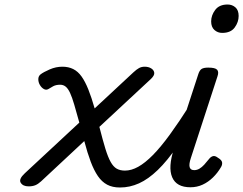

<svg xmlns="http://www.w3.org/2000/svg" viewBox="-20 -815 1079 852"><path d="M512 17Q479 17 455.5 4.5Q432 -8 414.5 -33.5Q397 -59 382.5 -97.5Q368 -136 354 -189L162 -10Q149 2 136.5 7Q124 12 107 12Q82 12 72 -4Q62 -20 90 -46L332 -271Q319 -318 309.5 -350.5Q300 -383 291 -402.5Q282 -422 271.5 -430.5Q261 -439 247 -439Q228 -439 215.5 -432Q203 -425 195 -420Q185 -414 174.5 -420Q164 -426 157 -438Q150 -450 150 -463.5Q150 -477 160 -485Q173 -495 200.5 -507Q228 -519 257 -519Q284 -519 305 -508.5Q326 -498 342 -475.5Q358 -453 372 -418Q386 -383 400 -334L572 -494Q586 -507 597 -513Q608 -519 622 -519Q639 -519 651 -511.5Q663 -504 664.5 -492Q666 -480 649 -464L421 -252Q436 -193 447.5 -155.5Q459 -118 471 -96.5Q483 -75 498 -66.5Q513 -58 534 -58Q548 -58 554.5 -46.5Q561 -35 558.5 -20.5Q556 -6 544.5 5.5Q533 17 512 17Z M513 17Q499 17 492.5 5.5Q486 -6 488.5 -20.5Q491 -35 502.5 -46.5Q514 -58 535 -58Q563 -58 593.5 -75Q624 -92 658.5 -127Q693 -162 733.5 -217.5Q774 -273 823 -350Q832 -363 844.5 -361.5Q857 -360 864.5 -350.5Q872 -341 866 -328Q813 -233 767.5 -167Q722 -101 680 -60.5Q638 -20 597 -1.5Q556 17 513 17Z M825 16Q763 16 744 -28.5Q725 -73 752 -155L859 -483Q865 -503 874.5 -509Q884 -515 904 -515Q935 -515 943.5 -505.5Q952 -496 945 -476L827 -114Q818 -87 821.5 -73.5Q825 -60 842 -60Q854 -60 865 -66.5Q876 -73 886.5 -84.5Q897 -96 908 -110Q915 -119 924.5 -122Q934 -125 947 -115Q964 -105 965.5 -94.5Q967 -84 961 -74Q946 -48 925 -27.5Q904 -7 879 4.5Q854 16 825 16ZM966 -669Q946 -669 931.5 -682Q917 -695 917 -720Q917 -747 935 -771Q953 -795 990 -795Q1010 -795 1024.5 -782.5Q1039 -770 1039 -744Q1039 -717 1021.5 -693Q1004 -669 966 -669Z"/></svg>

Font: Playwrite CU
Style: Regular
Weight: 400
Designer: Veronika Burian, José Scaglione
Foundry: TypeTogether
Version: Version 1.002